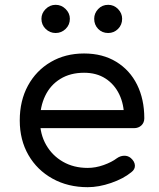

<svg xmlns="http://www.w3.org/2000/svg" viewBox="-20 -773 659 797"><path d="M344 4Q262 4 198 -31.5Q134 -67 98 -129.5Q62 -192 62 -273Q62 -355 96 -417.5Q130 -480 190.5 -515.5Q251 -551 329 -551Q406 -551 462.5 -516.5Q519 -482 549 -421.5Q579 -361 579 -282Q579 -264 567 -252.5Q555 -241 536 -241H126V-316H537L495 -287Q495 -340 475 -381.5Q455 -423 418 -447Q381 -471 329 -471Q272 -471 230.5 -445.5Q189 -420 167.5 -375Q146 -330 146 -273Q146 -216 171.5 -171.5Q197 -127 241.5 -101.5Q286 -76 344 -76Q377 -76 410.5 -88Q444 -100 465 -116Q479 -126 495 -126.5Q511 -127 523 -117Q539 -103 540 -86.5Q541 -70 525 -58Q492 -31 441 -13.5Q390 4 344 4ZM211 -636Q187 -636 169.5 -653Q152 -670 152 -695Q152 -718 169.5 -735.5Q187 -753 211 -753Q235 -753 252.5 -735.5Q270 -718 270 -695Q270 -670 252.5 -653Q235 -636 211 -636ZM429 -636Q404 -636 387.5 -653Q371 -670 371 -695Q371 -718 387.5 -735.5Q404 -753 429 -753Q453 -753 470 -735.5Q487 -718 487 -695Q487 -670 470 -653Q453 -636 429 -636Z"/></svg>

Font: Comfortaa SemiBold
Style: Regular
Weight: 600
Designer: Johan Aakerlund
Foundry: Johan Aakerlund
Version: Version 3.104; ttfautohint (v1.8.1.43-b0c9)